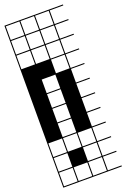

<svg xmlns="http://www.w3.org/2000/svg" viewBox="-187 -785 737 1121"><g transform="rotate(-20 182.0 -224.0)"><path d="M363.6 278.8H0V187.9H6.1V272.7H90.9V187.9H0V-727.3H363.6V-721.2H278.8V-636.4H363.6V-630.3H278.8V-545.5H363.6V-539.4H278.8V-454.5H363.6V-448.5H278.8V-363.6H363.6V-357.6H278.8V-272.7H363.6V-266.7H278.8V-181.8H363.6V-175.8H278.8V-90.9H363.6V-84.8H278.8V0H363.6V6.1H278.8V90.9H363.6V97H278.8V181.8H363.6V187.9H278.8V272.7H363.6ZM187.9 -636.4H272.7V-721.2H187.9ZM6.1 -636.4H90.9V-721.2H6.1ZM97 -636.4H181.8V-721.2H97ZM187.9 -545.5H272.7V-630.3H187.9ZM6.1 -545.5H90.9V-630.3H6.1ZM97 -545.5H181.8V-630.3H97ZM187.9 -454.5H272.7V-539.4H187.9ZM6.1 -454.5H90.9V-539.4H6.1ZM97 -454.5H181.8V-539.4H97ZM187.9 -363.6H272.7V-448.5H187.9ZM97 -272.7H181.8V-357.6H97ZM97 -181.8H181.8V-266.7H97ZM97 -90.9H181.8V-175.8H97ZM97 0H181.8V-84.8H97ZM187.9 90.9H272.7V6.1H187.9ZM97 90.9H181.8V6.1H97ZM6.1 90.9H90.9V6.1H6.1ZM97 181.8H181.8V97H97ZM6.1 181.8H90.9V97H6.1ZM272.7 97H187.9V181.8H272.7ZM181.8 272.7V187.9H97V272.7ZM272.7 272.7V187.9H187.9V272.7ZM90.9 90.9H181.8V181.8H90.9Z"/></g></svg>

Font: Micro 5 Charted
Style: Regular
Weight: 400
Designer: Sarah Cadigan-Fried
Version: Version 1.000; ttfautohint (v1.8.4.7-5d5b)